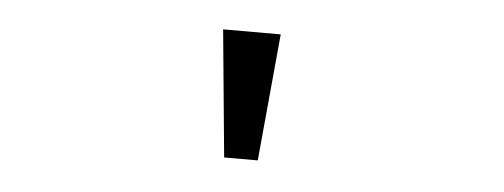

<svg xmlns="http://www.w3.org/2000/svg" viewBox="-30 -815 910 347"><g transform="rotate(5 425.0 -642.0)"><path d="M363 -757H467.5L446 -526.5H385Z"/></g></svg>

Font: League Mono Wide
Style: Regular
Weight: 400
Width: 8
Designer: Tyler Finck
Foundry: The League of Moveable Type / Tyler Finck
Version: Version 2.210